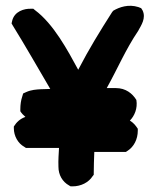

<svg xmlns="http://www.w3.org/2000/svg" viewBox="-20 -622 545 680"><path d="M21 -539 25 -532C69 -461 114 -382 158 -307C149 -307 137 -306 125 -306C108 -305 91 -304 73 -296L62 -291L59 -281C54 -266 52 -251 52 -235V-228C57 -220 62 -215 70 -208C51 -201 39 -190 29 -174V-168C29 -140 44 -114 66 -102L72 -98H189C188 -77 186 -56 187 -31C187 -3 201 22 225 35L230 38H237C267 38 294 24 308 2L312 -3V-8C312 -30 313 -60 314 -84H426L432 -88C454 -102 468 -129 468 -159V-166C460 -178 454 -186 440 -195C456 -211 468 -238 463 -268C449 -291 425 -310 391 -310H358C396 -378 425 -447 469 -512L470 -513V-514C480 -532 498 -558 485 -585L480 -593L470 -597C435 -608 403 -597 381 -584L377 -579C333 -510 296 -450 257 -375C220 -443 170 -537 104 -586L98 -591H90C66 -592 31 -582 23 -548Z"/></svg>

Font: Snowfall
Style: Blk
Weight: 900
Designer: Jasper
Foundry: Cannot Into Space Fonts
Version: Version 0.9